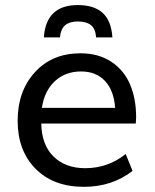

<svg xmlns="http://www.w3.org/2000/svg" viewBox="-20 -723 609 754"><path d="M285.6 -703.1Q349.1 -703.1 383.1 -672.4Q417 -641.6 421.4 -576.2H357.4Q355 -610.4 336.9 -624.5Q318.8 -638.7 285.6 -638.7Q253.9 -638.7 236.3 -624.3Q218.8 -609.9 215.3 -576.2H152.3Q160.6 -703.1 285.6 -703.1ZM144.5 -299.3H432.1Q427.2 -368.2 392.1 -405.3Q356.9 -442.4 298.3 -442.4Q236.8 -442.4 195.6 -404.3Q154.3 -366.2 144.5 -299.3ZM309.6 10.7Q189.9 10.7 119.6 -60.3Q49.3 -131.3 49.3 -249Q49.3 -364.7 116.9 -439.2Q184.6 -513.7 295.9 -513.7Q366.2 -513.7 416.3 -481Q466.3 -448.2 490.5 -392.1Q514.6 -335.9 514.6 -261.7Q514.6 -252.4 513.2 -237.8H142.1Q143.6 -153.8 190.4 -108.2Q237.3 -62.5 314.5 -62.5Q404.3 -62.5 473.6 -118.2L500.5 -51.8Q419.9 10.7 309.6 10.7Z"/></svg>

Font: Muli
Style: Regular
Weight: 400
Designer: Vernon Adams
Foundry: newtypography
Version: Version 2; ttfautohint (v1.00rc1.6-4cba) -l 8 -r 50 -G 200 -